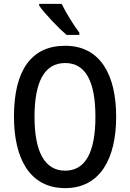

<svg xmlns="http://www.w3.org/2000/svg" viewBox="-20 -960 671 990"><path d="M298 -940H182V-931C209 -891 282 -815 323 -780H389V-792C361 -828 319 -896 298 -940ZM579 -358C579 -573 498 -724 316 -724C140 -724 52 -595 52 -359C52 -146 131 10 316 10C497 10 579 -143 579 -358ZM158 -358C158 -538 209 -635 316 -635C422 -635 472 -539 472 -358C472 -176 421 -80 316 -80C210 -80 158 -178 158 -358Z"/></svg>

Font: Noto Sans Gujarati UI Condensed Medium
Style: Regular
Weight: 500
Width: 3
Designer: Jelle Bosma - Monotype Design Team, Universal Thirst
Foundry: Monotype Imaging Inc.
Version: Version 2.106